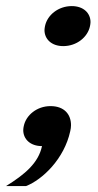

<svg xmlns="http://www.w3.org/2000/svg" viewBox="-40 -487 327 640"><path d="M128.3 -133.3C83.3 -133.3 46.7 -103.3 39.2 -66.7C38.3 -62.5 37.5 -57.5 37.5 -53.3C37.5 -23.3 60.8 0 100 0C88.3 55.8 43.3 94.2 -20 133.3H46.7C101.7 111.7 174.2 42.5 194.2 -50C195.8 -56.7 196.7 -63.3 196.7 -70C196.7 -105 175 -133.3 128.3 -133.3ZM260 -400C260.8 -404.2 261.7 -409.2 261.7 -413.3C261.7 -443.3 238.3 -466.7 199.2 -466.7C154.2 -466.7 117.5 -436.7 110 -400C109.2 -395.8 108.3 -390.8 108.3 -386.7C108.3 -356.7 131.7 -333.3 170.8 -333.3C215.8 -333.3 252.5 -363.3 260 -400Z"/></svg>

Font: BoonHome
Style: Bold Oblique
Weight: 700
Italic angle: -12°
Designer: Sungsit Sawaiwan
Foundry: Sungsit Sawaiwan
Version: Version 0.2